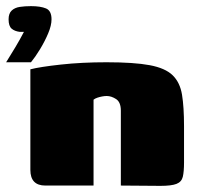

<svg xmlns="http://www.w3.org/2000/svg" viewBox="-20 -605 646 626"><path d="M0 -402Q15 -426 30 -451Q45 -476 58 -501Q55 -501 51.5 -501Q48 -501 45 -501Q28 -503 18 -511.5Q8 -520 8 -542Q8 -561 18 -570.5Q28 -580 44.5 -582.5Q61 -585 81 -585Q112 -585 130 -577.5Q148 -570 148 -542Q148 -522 137 -496Q126 -470 110.5 -444.5Q95 -419 81 -402ZM128 0Q79 0 79 -51V-379Q110 -387 178.5 -394.5Q247 -402 327 -402Q417 -402 468 -392.5Q519 -383 543 -359.5Q567 -336 573.5 -296Q580 -256 580 -194V-75Q580 -45 576 -28.5Q572 -12 555.5 -5.5Q539 1 503 1L374 0V-244Q374 -272 358.5 -282Q343 -292 328 -292Q321 -292 313 -290.5Q305 -289 297.5 -286.5Q290 -284 285 -280V0Z"/></svg>

Font: Genos Black
Style: Regular
Weight: 900
Designer: Robert E. Leuschke
Foundry: Robert E. Leuschke
Version: Version 1.010